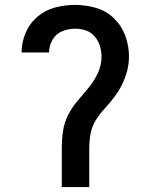

<svg xmlns="http://www.w3.org/2000/svg" viewBox="-20 -763 616 783"><path d="M232 0H344V-159Q344 -189 349.5 -218.5Q355 -248 371 -273.5Q387 -299 407.5 -321Q428 -343 446 -367Q464 -391 477.5 -418Q491 -445 498.5 -474Q506 -503 506 -533Q506 -576 491 -617Q476 -658 444.5 -688.5Q413 -719 371 -731Q329 -743 286 -743Q245 -743 205 -732.5Q165 -722 133 -695Q101 -668 84.5 -629Q68 -590 68 -549H180Q180 -576 194 -600.5Q208 -625 233.5 -635.5Q259 -646 286 -646Q309 -646 330 -639Q351 -632 366 -614.5Q381 -597 387.5 -575.5Q394 -554 394 -532Q394 -497 379 -465Q364 -433 342 -406Q320 -379 297 -352.5Q274 -326 258 -294.5Q242 -263 237 -228.5Q232 -194 232 -159Z"/></svg>

Font: Iosevka Sparkle Semibold
Style: Regular
Weight: 600
Designer: Belleve Invis
Foundry: Belleve Invis
Version: Version 4.5.0; ttfautohint (v1.8.3)